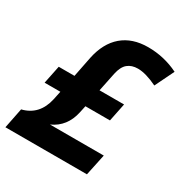

<svg xmlns="http://www.w3.org/2000/svg" viewBox="-174 -857 947 989"><g transform="rotate(30 300.0 -362.5)"><path d="M425.8 -725.1Q521 -725.1 606 -683.1L550.8 -569.8Q481.9 -603 435.1 -603Q398.4 -603 375 -583.7Q351.6 -564.5 341.8 -519L318.8 -407.2H464.8L442.9 -299.8H296.9L288.1 -258.8Q267.6 -163.6 186 -127H505.9L479 0H-5.9L18.1 -120.1Q113.8 -143.6 137.2 -249L147.9 -299.8H54.2L76.2 -407.2H169.9L193.8 -527.8Q213.9 -624 272.9 -674.6Q332 -725.1 425.8 -725.1Z"/></g></svg>

Font: CAA NEO Sans
Style: Bold Italic
Weight: 700
Italic angle: -12°
Version: Version 1.10